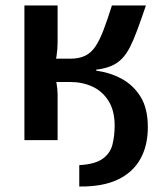

<svg xmlns="http://www.w3.org/2000/svg" viewBox="-20 -511 597 700"><path d="M269 169V91Q326 88 354 68Q382 48 390 16Q398 -16 398 -53Q398 -107 376 -142.5Q354 -178 317.5 -195Q281 -212 237 -212L236 -297Q268 -297 290 -307.5Q312 -318 327.5 -341Q343 -364 357 -400.5Q371 -437 388 -491H512Q495 -441 481 -403Q467 -365 454 -339.5Q441 -314 424.5 -297Q408 -280 385.5 -270.5Q363 -261 331 -257V-253Q381 -247 424 -223.5Q467 -200 493 -157.5Q519 -115 519 -47Q519 20 491.5 69Q464 118 409 144Q354 170 269 169ZM69 0V-491H190V-356Q190 -332 186 -306Q182 -280 173 -257Q181 -235 185.5 -211Q190 -187 190 -167V0ZM158 -212V-297H272V-212Z"/></svg>

Font: Exo 2 SemiBold
Style: Regular
Weight: 600
Designer: Natanael Gama
Foundry: Natanael Gama
Version: Version 2.010